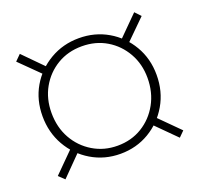

<svg xmlns="http://www.w3.org/2000/svg" viewBox="-83 -639 625 601"><g transform="rotate(-20 229.0 -339.0)"><path d="M229 -146Q176 -146 132.5 -172Q89 -198 64 -242Q39 -286 39 -340Q39 -394 64 -437Q89 -480 132.5 -505.5Q176 -531 229 -531Q282 -531 325 -506Q368 -481 393.5 -437.5Q419 -394 419 -340Q419 -285 393.5 -241Q368 -197 325 -171.5Q282 -146 229 -146ZM39 -130 20 -148 93 -221 111 -203ZM229 -173Q275 -173 311 -195Q347 -217 368 -255Q389 -293 389 -341Q389 -387 368 -424Q347 -461 311 -482.5Q275 -504 229 -504Q183 -504 147 -482.5Q111 -461 90 -424Q69 -387 69 -340Q69 -292 90 -254.5Q111 -217 147.5 -195Q184 -173 229 -173ZM420 -130 347 -203 365 -221 438 -148ZM93 -457 20 -529 39 -548 111 -475ZM365 -457 347 -475 420 -548 438 -529Z"/></g></svg>

Font: Outfit Thin
Style: Regular
Weight: 100
Designer: Rodrigo Fuenzalida
Foundry: fragTYPE
Version: Version 1.100;gftools[0.9.27]